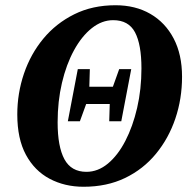

<svg xmlns="http://www.w3.org/2000/svg" viewBox="-20 -695 715 733"><path d="M239 -232 277 -431H323L321 -364H411L435 -431H481L443 -232H397L399 -298H309L285 -232ZM310 -39Q354 -39 392 -70.5Q430 -102 458.5 -157Q487 -212 503.5 -283Q520 -354 520 -434Q520 -525 495.5 -571.5Q471 -618 412 -618Q369 -618 330.5 -587.5Q292 -557 262.5 -503Q233 -449 216.5 -378.5Q200 -308 200 -228Q200 -135 226 -87Q252 -39 310 -39ZM299 18Q227 18 169.5 -12.5Q112 -43 79 -104Q46 -165 46 -258Q46 -339 71.5 -414Q97 -489 145.5 -547.5Q194 -606 263.5 -640.5Q333 -675 421 -675Q497 -675 554 -642Q611 -609 643 -548Q675 -487 675 -402Q675 -318 649.5 -242.5Q624 -167 575.5 -108Q527 -49 457.5 -15.5Q388 18 299 18Z"/></svg>

Font: Source Serif Pro
Style: Bold Italic
Weight: 700
Italic angle: -12°
Designer: Frank Grießhammer
Foundry: Adobe Systems Incorporated
Version: Version 3.001;hotconv 1.0.111;makeotfexe 2.5.65597